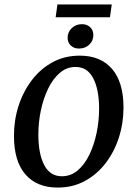

<svg xmlns="http://www.w3.org/2000/svg" viewBox="-20 -834 601 866"><path d="M240 12Q146 12 94.5 -47.5Q43 -107 43 -221Q43 -293 64 -357.5Q85 -422 124 -473Q163 -524 217.5 -553.5Q272 -583 340 -583Q434 -583 485.5 -523Q537 -463 537 -349Q537 -278 516 -213Q495 -148 456 -97.5Q417 -47 362.5 -17.5Q308 12 240 12ZM259 -39Q299 -39 330 -65Q361 -91 382.5 -135Q404 -179 415.5 -233.5Q427 -288 427 -344Q427 -430 400.5 -481Q374 -532 321 -532Q281 -532 250 -505.5Q219 -479 197.5 -435Q176 -391 164.5 -337Q153 -283 153 -227Q153 -140 179.5 -89.5Q206 -39 259 -39ZM231 -756 239 -814H484L476 -756ZM336 -615Q314 -615 299.5 -628.5Q285 -642 285 -664Q285 -689 303.5 -707Q322 -725 350 -725Q372 -725 386.5 -711.5Q401 -698 401 -676Q401 -650 382.5 -632.5Q364 -615 336 -615Z"/></svg>

Font: Yrsa Medium
Style: Italic
Weight: 500
Italic angle: -7.10001°
Designer: Anna Giedrys (Yrsa+Rasa design), David Brezina (Yrsa art-direction, Rasa art-direction, design)
Foundry: Rosetta Type Foundry
Version: Version 2.004